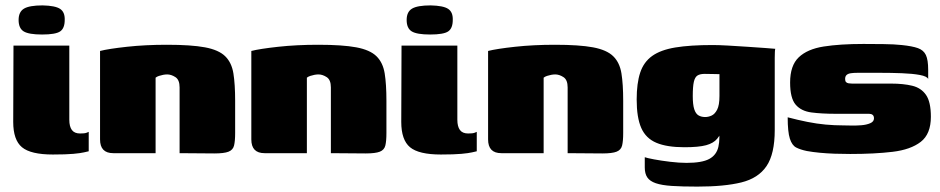

<svg xmlns="http://www.w3.org/2000/svg" viewBox="-20 -568 3486 712"><path d="M176 5Q94 5 61.5 -22Q29 -49 29 -116L30 -399H237V-124Q237 -99 246.5 -86Q256 -73 277 -73Q294 -73 300.5 -75.5Q307 -78 309 -79V-7Q304 -6 291.5 -3Q279 0 252 2.5Q225 5 176 5ZM136 -440Q87 -440 68 -451.5Q49 -463 49 -494Q49 -524 69 -536Q89 -548 138 -548Q185 -547 203 -535Q221 -523 220 -494Q220 -463 203 -451.5Q186 -440 136 -440Z M400 0Q351 0 351 -51V-379Q382 -387 450.5 -394.5Q519 -402 599 -402Q689 -402 740 -392.5Q791 -383 815 -359.5Q839 -336 845.5 -296Q852 -256 852 -194V-75Q852 -45 848 -28.5Q844 -12 827.5 -5.5Q811 1 775 1L646 0V-244Q646 -272 630.5 -282Q615 -292 600 -292Q593 -292 585 -290.5Q577 -289 569.5 -286.5Q562 -284 557 -280V0Z M961 0Q912 0 912 -51V-379Q943 -387 1011.5 -394.5Q1080 -402 1160 -402Q1250 -402 1301 -392.5Q1352 -383 1376 -359.5Q1400 -336 1406.5 -296Q1413 -256 1413 -194V-75Q1413 -45 1409 -28.5Q1405 -12 1388.5 -5.5Q1372 1 1336 1L1207 0V-244Q1207 -272 1191.5 -282Q1176 -292 1161 -292Q1154 -292 1146 -290.5Q1138 -289 1130.5 -286.5Q1123 -284 1118 -280V0Z M1615 5Q1533 5 1500.5 -22Q1468 -49 1468 -116L1469 -399H1676V-124Q1676 -99 1685.5 -86Q1695 -73 1716 -73Q1733 -73 1739.5 -75.5Q1746 -78 1748 -79V-7Q1743 -6 1730.5 -3Q1718 0 1691 2.5Q1664 5 1615 5ZM1575 -440Q1526 -440 1507 -451.5Q1488 -463 1488 -494Q1488 -524 1508 -536Q1528 -548 1577 -548Q1624 -547 1642 -535Q1660 -523 1659 -494Q1659 -463 1642 -451.5Q1625 -440 1575 -440Z M1839 0Q1790 0 1790 -51V-379Q1821 -387 1889.5 -394.5Q1958 -402 2038 -402Q2128 -402 2179 -392.5Q2230 -383 2254 -359.5Q2278 -336 2284.5 -296Q2291 -256 2291 -194V-75Q2291 -45 2287 -28.5Q2283 -12 2266.5 -5.5Q2250 1 2214 1L2085 0V-244Q2085 -272 2069.5 -282Q2054 -292 2039 -292Q2032 -292 2024 -290.5Q2016 -289 2008.5 -286.5Q2001 -284 1996 -280V0Z M2566 124Q2509 124 2471.5 121.5Q2434 119 2412 111.5Q2390 104 2380.5 90Q2371 76 2371 53Q2371 46 2371 33Q2371 20 2371 15Q2379 18 2405.5 23Q2432 28 2465.5 32Q2499 36 2526 36Q2583 36 2610 21.5Q2637 7 2644 -23.5Q2651 -54 2645 -101L2664 -98Q2653 -70 2639.5 -53.5Q2626 -37 2598.5 -29.5Q2571 -22 2518 -22Q2453 -22 2414 -38.5Q2375 -55 2358 -93.5Q2341 -132 2341 -199Q2341 -259 2354 -298.5Q2367 -338 2398.5 -360.5Q2430 -383 2484.5 -392Q2539 -401 2623 -401Q2645 -401 2680.5 -399Q2716 -397 2752.5 -394.5Q2789 -392 2817.5 -390Q2846 -388 2855 -387Q2854 -385 2853.5 -375.5Q2853 -366 2853 -353.5Q2853 -341 2853 -326V-86Q2853 3 2822.5 48Q2792 93 2729 108.5Q2666 124 2566 124ZM2595 -134Q2607 -134 2619 -139.5Q2631 -145 2639.5 -161.5Q2648 -178 2648 -212V-293Q2642 -293 2625 -293.5Q2608 -294 2593 -294Q2576 -294 2566.5 -288Q2557 -282 2553 -264.5Q2549 -247 2549 -212Q2549 -180 2554.5 -163Q2560 -146 2570.5 -140Q2581 -134 2595 -134Z M3133 3Q3104 3 3075.5 2Q3047 1 3020.5 -1.5Q2994 -4 2972 -8Q2948 -13 2932.5 -21Q2917 -29 2909 -54Q2901 -79 2901 -133Q2939 -123 2974 -116Q3009 -109 3042 -106Q3075 -103 3107 -103Q3117 -103 3135.5 -102.5Q3154 -102 3173.5 -103.5Q3193 -105 3207 -111Q3221 -117 3221 -129Q3221 -138 3216 -142Q3211 -146 3203 -146H3079Q3027 -146 2989 -151Q2951 -156 2930.5 -180Q2910 -204 2910 -262Q2910 -325 2942 -355.5Q2974 -386 3034.5 -395.5Q3095 -405 3182 -405Q3214 -405 3255.5 -404.5Q3297 -404 3324 -401Q3363 -397 3384 -389.5Q3405 -382 3413.5 -364Q3422 -346 3422 -309V-275Q3418 -285 3391 -290Q3364 -295 3324.5 -296.5Q3285 -298 3241.5 -298Q3198 -298 3161 -298Q3146 -298 3135.5 -296.5Q3125 -295 3119.5 -290Q3114 -285 3114 -275Q3114 -267 3117.5 -263.5Q3121 -260 3127 -259Q3133 -258 3140 -258H3285Q3330 -258 3363 -250Q3396 -242 3414 -216Q3432 -190 3432 -135Q3432 -71 3394.5 -42Q3357 -13 3290 -5Q3223 3 3133 3Z"/></svg>

Font: Genos Black
Style: Regular
Weight: 900
Designer: Robert E. Leuschke
Foundry: Robert E. Leuschke
Version: Version 1.010